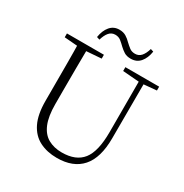

<svg xmlns="http://www.w3.org/2000/svg" viewBox="-207 -1078 1203 1255"><g transform="rotate(30 394.0 -450.5)"><path d="M230 -801Q238 -853 264.5 -884.5Q291 -916 334 -916Q364 -916 385 -903Q406 -890 422 -873Q440 -856 457 -843Q474 -830 499 -830Q527 -830 545 -850.5Q563 -871 574 -909L596 -902Q588 -850 561.5 -819Q535 -788 491 -788Q460 -788 440.5 -800.5Q421 -813 404 -829Q387 -846 369.5 -860Q352 -874 327 -874Q299 -874 281 -853Q263 -832 252 -794ZM397 15Q322 15 265.5 -14Q209 -43 178 -106Q147 -169 147 -271V-387Q147 -472 147 -556Q147 -640 145 -723H215Q214 -641 213.5 -557Q213 -473 213 -387V-286Q213 -193 236.5 -137Q260 -81 304 -56.5Q348 -32 407 -32Q513 -32 562.5 -95Q612 -158 612 -303V-723H648L647 -278Q647 -130 583 -57.5Q519 15 397 15ZM48 -694V-723H327V-694L194 -684H175ZM489 -694V-723H744V-694L636 -684H618Z"/></g></svg>

Font: Early Summer Mincho VF
Style: Regular
Weight: 250
Designer: GuiWonder
Version: Version 1.002